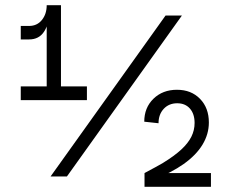

<svg xmlns="http://www.w3.org/2000/svg" viewBox="-20 -720 873 740"><path d="M160 -650 169 -670Q169 -627 149.5 -597.5Q130 -568 92 -568H60V-620H92Q123 -620 141.5 -643Q160 -666 160 -700H215V-356H160ZM60 -387H315V-334H60ZM618 -660H681L238 -40H175ZM608 -92Q652 -119 678.5 -143.5Q705 -168 717.5 -193Q730 -218 730 -246Q730 -281 712 -301.5Q694 -322 663 -322Q631 -322 611 -300.5Q591 -279 591 -245L536 -251Q536 -305 571.5 -339.5Q607 -374 662 -374Q717 -374 751 -339Q785 -304 785 -248Q785 -203 760.5 -162.5Q736 -122 688 -88Q640 -54 570 -27V-53H793V0H537V-53Q586 -79 608 -92Z"/></svg>

Font: Uncut Sans Variable
Style: Regular
Weight: 400
Designer: Kasper Nordkvist
Foundry: UNCUT.wtf
Version: Version 1.303;Glyphs 3.1.2 (3151)